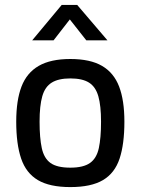

<svg xmlns="http://www.w3.org/2000/svg" viewBox="-20 -751 573 781"><path d="M266 10Q182 10 134 -18.5Q86 -47 66 -106Q46 -165 46 -256Q46 -343 67.5 -399Q89 -455 137.5 -483Q186 -511 266 -511Q347 -511 395 -483Q443 -455 464.5 -399Q486 -343 486 -256Q486 -165 466.5 -106Q447 -47 399 -18.5Q351 10 266 10ZM266 -69Q319 -69 346 -88Q373 -107 382 -148.5Q391 -190 391 -256Q391 -321 380 -359.5Q369 -398 342 -415Q315 -432 266 -432Q218 -432 190.5 -415Q163 -398 152 -359.5Q141 -321 141 -256Q141 -190 150 -148.5Q159 -107 185.5 -88Q212 -69 266 -69ZM111 -587 231 -731H294L417 -587H331L264 -672L198 -587Z"/></svg>

Font: Cairo Play SemiBold
Style: Regular
Weight: 600
Designer: Mohamed Gaber, Accademia di Belle Arti di Urbino
Foundry: Kief Type Foundry, Accademia di Belle Arti di Urbino
Version: Version 3.130;gftools[0.9.24]